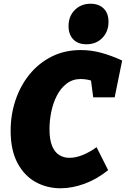

<svg xmlns="http://www.w3.org/2000/svg" viewBox="-20 -993 674 1028"><path d="M304 15Q231 15 170.5 -18.5Q110 -52 73.5 -120.5Q37 -189 37 -293Q37 -379 63 -456.5Q89 -534 138 -594.5Q187 -655 256.5 -690Q326 -725 413 -725Q468 -725 521.5 -710.5Q575 -696 634 -669L594 -472H479L465 -579L498 -551Q472 -562 451 -566Q430 -570 413 -570Q369 -570 337 -545.5Q305 -521 284.5 -481Q264 -441 254.5 -394Q245 -347 245 -302Q245 -245 259 -211.5Q273 -178 297 -163Q321 -148 352 -148Q385 -148 422.5 -163Q460 -178 497 -205L559 -82Q498 -33 432 -9Q366 15 304 15ZM443 -756Q397 -756 372 -782.5Q347 -809 347 -853Q347 -906 380.5 -939.5Q414 -973 465 -973Q509 -973 535 -947.5Q561 -922 561 -876Q561 -824 528 -790Q495 -756 443 -756Z"/></svg>

Font: Bitter Thin Black
Style: Italic
Weight: 900
Italic angle: -9°
Version: Version 3.020